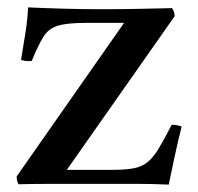

<svg xmlns="http://www.w3.org/2000/svg" viewBox="-20 -499 536 520"><path d="M437 1Q393 -1 358 -1Q323 -1 297 -1H180Q149 -1 111 -1Q73 -1 30 0Q25 -10 25 -21L316 -437H212Q162 -437 137 -429.5Q112 -422 98 -400Q84 -378 66 -334Q51 -332 37 -337Q44 -378 49.5 -414Q55 -450 56 -479Q99 -477 151 -475.5Q203 -474 258 -474Q302 -474 354 -475Q406 -476 446 -477Q453 -467 453 -455L161 -39H283Q319 -39 341 -43Q363 -47 378.5 -59Q394 -71 409 -95.5Q424 -120 445 -161Q461 -161 472 -156Q462 -117 453.5 -77.5Q445 -38 437 1Z"/></svg>

Font: Castoro
Style: Regular
Weight: 400
Designer: John Hudson
Foundry: Tiro Typeworks Ltd.
Version: Version 2.04